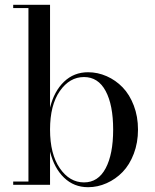

<svg xmlns="http://www.w3.org/2000/svg" viewBox="-20 -770 644 800"><path d="M98.5 -736.5H35V-750H188.5V-321.5Q205.5 -390 246.8 -429.5Q288 -469 347 -469Q387 -469 424.5 -452.5Q462 -436 491 -406Q520 -376 537.5 -330.2Q555 -284.5 555 -230Q555 -175.5 537.5 -129.5Q520 -83.5 491 -53.5Q462 -23.5 424.5 -6.8Q387 10 347 10Q288 10 246.8 -29.8Q205.5 -69.5 188.5 -138.5V0H35V-13.5H98.5ZM330 -10Q389 -10 420.2 -68.8Q451.5 -127.5 451.5 -230Q451.5 -332.5 420.2 -390.8Q389 -449 330 -449Q270 -449 229.2 -390.5Q188.5 -332 188.5 -230Q188.5 -128 229.2 -69Q270 -10 330 -10Z"/></svg>

Font: Bodoni* 16pt
Style: Regular
Weight: 400
Version: Version 2.3